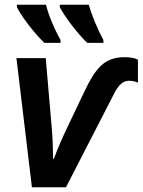

<svg xmlns="http://www.w3.org/2000/svg" viewBox="-20 -786 599 806"><path d="M346 -606H414V-618C389 -665 366 -719 353 -766H231V-756C254 -712 306 -645 346 -606ZM166 -606H234V-618C208 -665 185 -719 173 -766H51V-756C73 -712 126 -645 166 -606ZM114 0H257L457 -389C474 -423 492 -447 522 -447C537 -447 547 -444 559 -439V-536C543 -543 525 -546 504 -546C416 -546 380 -498 332 -397L262 -250C246 -217 222 -163 206 -119H203C202 -168 201 -214 197 -252L172 -542H49Z"/></svg>

Font: Noto Sans SemiBold
Style: Italic
Weight: 600
Italic angle: -12°
Designer: Monotype Design Team
Foundry: Monotype Imaging Inc.
Version: Version 2.013